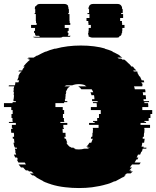

<svg xmlns="http://www.w3.org/2000/svg" viewBox="-27 -940 789 970"><path d="M692 -384H742V-364H733V-344H724V-329H703V-324H711V-319H683V-309H731V-294H702V-289H703Q703 -284 702.5 -279Q702 -274 702 -269H701Q700 -266 700 -260V-249H695Q694 -247 694 -244Q694 -241 694 -239H704L701 -219H692Q691 -214 690.5 -209Q690 -204 688 -199H699Q699 -198 698.5 -197Q698 -196 698 -194H713Q713 -193 712.5 -192Q712 -191 712 -189H694Q693 -185 692 -181.5Q691 -178 690 -174H687L681 -159H670Q669 -155 667 -151.5Q665 -148 663 -144H672Q670 -139 667 -134H661Q660 -130 657.5 -126.5Q655 -123 653 -119H684L677 -109H640L629 -94H640L626 -79H637Q636 -78 634.5 -77Q633 -76 632 -74H644Q641 -72 638.5 -69Q636 -66 633 -64H614Q611 -62 608 -59Q605 -56 601 -54H608Q605 -52 601.5 -49Q598 -46 594 -44H592Q583 -39 574 -34Q565 -29 555 -24H552Q549 -23 546 -22Q543 -21 540 -19Q533 -16 526.5 -13.5Q520 -11 512 -9H511Q478 1 439 6H440Q424 8 406.5 9Q389 10 372 10Q354 10 337 9Q320 8 303 6Q265 2 230 -9H231Q224 -11 217 -13.5Q210 -16 203 -19H202Q199 -21 196 -22Q193 -23 190 -24H193Q183 -29 174 -34Q165 -39 156 -44H158L143 -54H137Q133 -56 130 -59Q127 -62 124 -64H143L131 -74H119Q118 -76 117 -77Q116 -78 114 -79H104Q100 -83 96.5 -86.5Q93 -90 90 -94H79L67 -109H104L98 -119H66Q64 -123 62 -126.5Q60 -130 58 -134H64Q61 -139 59 -144H50Q48 -148 46.5 -151.5Q45 -155 43 -159H55L49 -174H52Q51 -178 50 -181.5Q49 -185 48 -189H59Q58 -191 58 -194H48Q48 -196 47.5 -197Q47 -198 47 -199H45Q44 -204 43 -209Q42 -214 41 -219H46Q45 -224 44.5 -229Q44 -234 44 -239H38L37 -249H44V-260Q44 -262 43.5 -264.5Q43 -267 43 -269H30Q29 -274 29 -279Q29 -284 29 -289H36V-294H33V-309H53V-319H18V-324H37V-329H36V-344H31V-364H37V-384H30V-399H-7V-419H36Q37 -421 37 -424H53V-429H41V-439H42L44 -459H42Q42 -463 42.5 -466.5Q43 -470 44 -474H41Q41 -478 41.5 -481.5Q42 -485 43 -489H41Q42 -493 43 -496.5Q44 -500 45 -504H17Q17 -506 17.5 -507Q18 -508 18 -509H48L51 -519H49L51 -524H66Q67 -526 68 -529Q69 -532 70 -534H60Q63 -543 68 -554H65Q68 -559 70.5 -564.5Q73 -570 76 -574H79L82 -579H66L69 -584H85L88 -589H86L98 -604H91L104 -619Q109 -624 114.5 -629.5Q120 -635 126 -639H116L122 -644H111Q113 -646 114.5 -647Q116 -648 118 -649H143Q147 -651 151 -654Q155 -657 159 -659H162Q172 -664 182 -669.5Q192 -675 202 -679H205Q225 -688 249 -694H254Q283 -702 315 -706Q347 -710 381 -710Q452 -710 507 -694H501Q512 -691 523 -687.5Q534 -684 544 -679H540Q551 -675 560.5 -669.5Q570 -664 580 -659H576L591 -649H566Q568 -648 569.5 -647Q571 -646 573 -644H584Q586 -643 588 -642Q590 -641 591 -639H601Q607 -635 612.5 -629.5Q618 -624 623 -619H624Q628 -615 631 -611.5Q634 -608 637 -604H644L656 -589H658Q661 -586 662 -584H646L649 -579H666L669 -574H666Q669 -570 671.5 -564.5Q674 -559 677 -554H680L689 -534H699L702 -524H687L689 -519H691L694 -509H691Q691 -508 691.5 -507Q692 -506 692 -504H650Q652 -500 652.5 -496.5Q653 -493 654 -489H706Q707 -485 707.5 -481.5Q708 -478 708 -474H694Q695 -470 695.5 -466.5Q696 -463 696 -459H709L711 -439H698V-436Q698 -435 698.5 -433Q699 -431 699 -429H726V-424H702Q703 -422 703 -419H721Q722 -414 722 -409Q722 -404 722 -399H692ZM473 -364H482V-384H432V-399H462Q462 -404 462 -409Q462 -414 461 -419H443Q443 -421 442.5 -422Q442 -423 442 -424H466V-429H439Q439 -431 438.5 -432Q438 -433 438 -434V-439H450Q450 -444 449.5 -449.5Q449 -455 448 -459H435Q434 -463 433 -466.5Q432 -470 430 -474H444Q441 -482 436 -489H384Q379 -497 368 -504H410Q404 -508 401 -509H404Q389 -515 371 -515Q353 -515 338 -509H309Q305 -508 299 -504H327Q319 -499 311 -489H313Q308 -482 305 -474H308Q307 -470 306 -466.5Q305 -463 303 -459H305Q304 -455 303.5 -449.5Q303 -444 303 -439H301V-429H313V-424H297V-419H253V-399H290V-384H297V-364H291V-344H296V-329H297Q297 -326 298 -324H278V-319H313V-309H293V-294H296V-289H289Q289 -284 289.5 -279Q290 -274 290 -269H304V-266Q304 -262 304 -257.5Q304 -253 305 -249H298Q299 -247 299 -244Q299 -241 300 -239H306Q307 -234 309 -229Q311 -224 313 -219H308Q314 -208 324 -199H326Q328 -198 330 -196.5Q332 -195 334 -194H343Q346 -193 349 -191.5Q352 -190 355 -189H343Q355 -185 371 -185Q387 -185 399 -189H416Q419 -190 422 -191.5Q425 -193 428 -194H412Q414 -195 416 -196.5Q418 -198 420 -199H409Q418 -206 425 -219H434Q439 -230 442 -239H432Q433 -241 433 -244Q433 -247 434 -249H439Q440 -253 440 -257.5Q440 -262 440 -266V-269H442Q442 -274 442 -279Q442 -284 443 -289H442V-294H471V-309H423V-319H451V-324H443V-329H464V-344H473ZM319 -773Q319 -764 315 -759H330Q328 -756 325 -754H290Q285 -750 276 -750H152Q144 -750 139 -754H175Q172 -756 170 -759H154Q149 -766 149 -773V-774H145V-784H150V-799H130V-814H158V-824H155V-834H154V-869H148V-874H151V-894H149V-897Q149 -905 152 -909H155Q161 -920 174 -920H298Q312 -920 318 -909H316Q319 -905 319 -897V-894H321V-874H318V-869H324V-834H325V-824H328V-814H300V-799H320V-784H315V-774H319ZM590 -814H602V-799H591V-784H590V-774H588V-773Q588 -766 583 -759H579Q577 -756 574 -754H577Q572 -750 564 -750H440Q431 -750 426 -754H423Q422 -755 421 -756.5Q420 -758 418 -759H422Q418 -764 418 -773V-774H420V-784H421V-799H432V-814H420V-824H419V-834H410V-849H425V-869H415V-874H423V-894H420V-897Q420 -905 424 -909H423Q429 -920 443 -920H567Q581 -920 587 -909Q590 -905 590 -897V-894H593V-874H585V-869H595V-849H580V-834H589V-824H590Z"/></svg>

Font: Rubik Glitch
Style: Regular
Weight: 400
Designer: Hubert and Fischer, NaN
Foundry: Hubert and Fischer, NaN
Version: Version 2.200